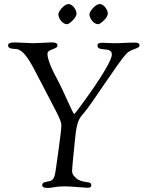

<svg xmlns="http://www.w3.org/2000/svg" viewBox="-20 -924 730 951"><path d="M269 -853C269 -836 287 -804 313 -804C321 -804 359 -834 359 -857C359 -876 339 -904 319 -904C298 -904 269 -868 269 -853ZM423 -853C423 -836 441 -804 467 -804C475 -804 514 -834 514 -857C514 -876 494 -904 474 -904C453 -904 423 -868 423 -853ZM20 -700C20 -677 55 -684 67 -680C89 -673 112 -654 155 -570C261 -365 284 -331 284 -302C284 -273 257 -89 257 -89C252 -50 247 -33 227 -27C209 -22 189 -24 189 -6C189 0 195 7 216 7C240 7 254 -1 300 -1C331 -1 399 6 413 6C431 6 432 0 432 -8C432 -30 391 -14 359 -40C345 -52 337 -62 337 -79C337 -85 341 -133 353 -248C361 -321 371 -337 396 -365C432 -405 564 -614 607 -659C629 -682 671 -683 671 -698C671 -705 670 -713 645 -713C607 -713 587 -710 542 -710C526 -710 500 -712 489 -712C470 -712 463 -709 463 -698C463 -665 534 -696 534 -654C534 -602 351 -359 348 -359C341 -359 298 -468 259 -540C244 -566 215 -627 215 -657C215 -683 265 -678 265 -699C265 -706 261 -714 235 -714C218 -714 169 -710 146 -710C129 -710 66 -714 53 -714C26 -714 20 -707 20 -700Z"/></svg>

Font: OFL Sorts Mill Goudy
Style: Italic
Weight: 500
Italic angle: -6°
Version: Version 003.000